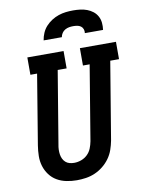

<svg xmlns="http://www.w3.org/2000/svg" viewBox="-102 -1024 817 1101"><g transform="rotate(-10 306.5 -473.5)"><path d="M255 8Q225 8 195 2Q165 -4 140 -18.5Q115 -33 97.5 -56.5Q80 -80 71.5 -108Q63 -136 63.5 -166.5Q64 -197 69 -228L136 -634H97V-735H308V-634H256L186 -212Q183 -198 182.5 -183.5Q182 -169 184 -155.5Q186 -142 191.5 -130Q197 -118 207 -109Q217 -100 230 -96.5Q243 -93 257 -93Q278 -93 298.5 -100.5Q319 -108 334.5 -123Q350 -138 358 -158Q366 -178 370 -199L442 -634H403V-735H613V-634H562L487 -182Q482 -156 473 -130Q464 -104 447.5 -81Q431 -58 408.5 -40Q386 -22 360.5 -11Q335 0 308 4Q281 8 255 8ZM206 -815Q209 -836 218 -857Q227 -878 242 -894.5Q257 -911 276.5 -923.5Q296 -936 317 -943Q338 -950 359 -952.5Q380 -955 402 -955Q423 -955 443.5 -952.5Q464 -950 482.5 -943Q501 -936 516.5 -924Q532 -912 541.5 -894.5Q551 -877 553 -856.5Q555 -836 552 -815H446Q448 -827 444 -838Q440 -849 431 -855.5Q422 -862 410.5 -864Q399 -866 387 -866Q375 -866 363 -864Q351 -862 339.5 -855.5Q328 -849 321 -838Q314 -827 312 -815Z"/></g></svg>

Font: Iosevka Slab Extended
Style: Bold Italic
Weight: 700
Width: 7
Italic angle: -9°
Monospace: yes
Designer: Belleve Invis
Foundry: Belleve Invis
Version: Version 11.1.0; ttfautohint (v1.8.3)